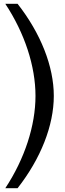

<svg xmlns="http://www.w3.org/2000/svg" viewBox="-20 -738 343 1017"><path d="M73 -718H8C111 -562 168 -387 168 -230C168 -73 111 103 8 259H73C196 102 265 -73 265 -230C265 -386 196 -561 73 -718Z"/></svg>

Font: LT Superior Serif Medium
Style: Regular
Weight: 500
Designer: Daniel Lyons
Foundry: LyonsType
Version: Version 2.120;FEAKit 1.0